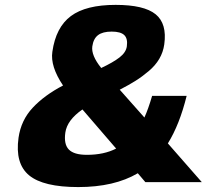

<svg xmlns="http://www.w3.org/2000/svg" viewBox="-20 -739 839 779"><path d="M55.2 -180.2Q65.4 -251.5 113 -302.2Q160.6 -353 235.8 -392.1Q183.6 -469.7 192.4 -528.8Q206.5 -628.4 267.6 -673.8Q328.6 -719.2 449.2 -719.2Q564.5 -719.2 611.3 -681.2Q658.2 -643.1 646.5 -559.1Q642.1 -527.3 626.2 -500.2Q610.4 -473.1 583 -450.2Q555.7 -427.2 529.5 -410.9Q503.4 -394.5 465.8 -375L565.9 -262.2Q581.5 -296.4 597.2 -350.1H737.3Q708.5 -233.4 661.1 -157.2L798.8 0H569.8L539.1 -36.1Q443.8 20 297.4 20Q155.8 20 98.1 -27.6Q40.5 -75.2 55.2 -180.2ZM451.2 -136.2 314.5 -294.9Q252.4 -252 245.1 -201.2Q238.3 -153.8 259.3 -132.3Q280.3 -110.8 332.5 -110.8Q401.9 -110.8 451.2 -136.2ZM390.1 -463.9V-462.9Q439 -485.8 465.1 -506.1Q491.2 -526.4 494.6 -550.8Q499 -582 484.4 -596.4Q469.7 -610.8 433.1 -610.8Q396.5 -610.8 377.7 -596.4Q358.9 -582 354.5 -550.8Q349.6 -514.6 390.1 -463.9Z"/></svg>

Font: Fivo Sans Heavy
Style: Regular
Weight: 900
Designer: Alexander Slobzheninov
Foundry: Alexander Slobzheninov
Version: 1.0